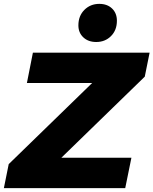

<svg xmlns="http://www.w3.org/2000/svg" viewBox="-40 -972 793 992"><path d="M708 -576 277 -157H639L607 0H-20L5 -124L436 -543H99L130 -700H733ZM365 -841Q365 -890 396 -921Q427 -952 473 -952Q514 -952 539 -928Q564 -904 564 -865Q564 -816 533.5 -785.5Q503 -755 457 -755Q416 -755 390.5 -779Q365 -803 365 -841Z"/></svg>

Font: Idrija
Style: Italic
Weight: 800
Italic angle: -11.3°
Designer: Julieta Ulanovsky
Foundry: Julieta Ulanovsky
Version: Version 7.200